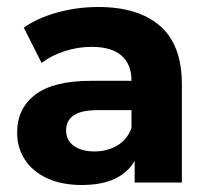

<svg xmlns="http://www.w3.org/2000/svg" viewBox="-20 -522 587 549"><path d="M500 -282V0H365V-62Q325 7 214 7Q157 7 115.5 -12Q74 -31 51.5 -65Q29 -99 29 -143Q29 -212 81 -251.5Q133 -291 242 -291H356Q356 -338 327.5 -363Q299 -388 242 -388Q202 -388 164 -375.5Q126 -363 99 -342L48 -443Q88 -471 144.5 -486.5Q201 -502 261 -502Q376 -502 438 -447.5Q500 -393 500 -282ZM356 -156V-207H258Q169 -207 169 -149Q169 -121 191 -105Q213 -89 250 -89Q287 -89 315.5 -106Q344 -123 356 -156Z"/></svg>

Font: Montserrat Ace
Style: Bold
Weight: 700
Designer: Julieta Ulanovsky
Foundry: Julieta Ulanovsky
Version: Version 1